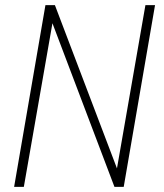

<svg xmlns="http://www.w3.org/2000/svg" viewBox="-20 -731 640 751"><path d="M586.4 -710.9 463.9 0H427.7L185.1 -640.1L73.2 0H35.2L157.7 -710.9H194.8L437.5 -72.3L548.8 -710.9Z"/></svg>

Font: Roboto Condensed ExtraLight
Style: Italic
Weight: 250
Italic angle: -12°
Designer: Christian Robertson
Foundry: Google
Version: Version 3.008; 2023